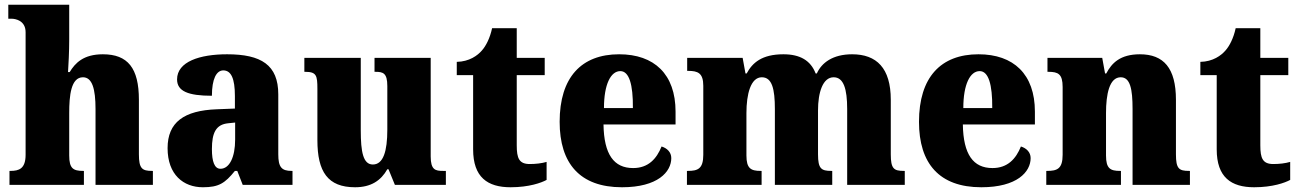

<svg xmlns="http://www.w3.org/2000/svg" viewBox="-20 -780 5480 810"><path d="M20 0H334V-59H331C289 -59 272 -69 272 -124V-303C272 -376 279 -454 330 -454C369 -454 383 -405 383 -320V0H625V-59H622C580 -59 566 -68 566 -129V-359C566 -493 519 -551 414 -551C332 -551 297 -514 274 -476H267C269 -508 272 -561 272 -614V-760H15V-701H29C44 -701 88 -694 88 -644V-127C88 -68 60 -59 24 -59H20Z M836 10C903 10 929 -7 971 -59H981L1004 0H1214V-59H1210C1168 -59 1154 -75 1154 -129V-382C1154 -506 1082 -551 938 -551C823 -551 727 -520 727 -445C727 -395 774 -376 874 -376C874 -447 893 -483 922 -483C955 -483 971 -449 971 -375V-322L895 -319C756 -314 687 -264 687 -155C687 -43 754 10 836 10ZM910 -68C885 -68 874 -98 874 -151C874 -220 891 -255 943 -260L972 -263V-191C972 -117 948 -68 910 -68Z M1478 10C1545 10 1587 -18 1614 -66H1619L1646 0H1861V-59H1849C1817 -59 1797 -63 1797 -120V-536H1560V-477H1564C1596 -477 1614 -472 1614 -417V-233C1614 -142 1597 -86 1553 -86C1512 -86 1502 -139 1502 -230V-536H1264V-477H1267C1315 -477 1319 -462 1319 -405V-189C1319 -55 1363 10 1478 10Z M2134 10C2212 10 2264 -9 2286 -21V-97C2266 -91 2240 -88 2215 -88C2170 -88 2160 -112 2160 -167V-463H2278V-536H2160V-661H2056C2047 -619 2030 -586 2013 -567C1995 -546 1960 -520 1907 -519V-463H1976V-150C1976 -32 2037 10 2134 10Z M2604 10C2755 10 2812 -55 2812 -113C2812 -138 2794 -155 2771 -162C2750 -110 2715 -71 2651 -71C2570 -71 2528 -128 2526 -255H2830V-309C2830 -467 2740 -551 2592 -551C2433 -551 2341 -454 2341 -266C2341 -91 2426 10 2604 10ZM2650 -324H2528C2528 -425 2557 -480 2597 -480C2634 -480 2651 -424 2650 -324Z M2878 0H3193V-59H3189C3148 -59 3129 -69 3129 -124V-303C3129 -383 3147 -454 3194 -454C3237 -454 3249 -405 3249 -320V0H3491V-59H3487C3445 -59 3431 -68 3431 -129V-314C3431 -390 3451 -454 3497 -454C3539 -454 3554 -405 3554 -320V0H3797V-59H3793C3751 -59 3738 -68 3738 -129V-359C3738 -493 3678 -551 3575 -551C3493 -551 3446 -515 3426 -470H3421C3400 -525 3355 -551 3285 -551C3194 -551 3154 -515 3130 -470H3125L3113 -536H2879V-481H2883C2924 -481 2947 -472 2947 -418V-127C2947 -68 2924 -59 2882 -59H2878Z M4120 10C4271 10 4328 -55 4328 -113C4328 -138 4310 -155 4287 -162C4266 -110 4231 -71 4167 -71C4086 -71 4044 -128 4042 -255H4346V-309C4346 -467 4256 -551 4108 -551C3949 -551 3857 -454 3857 -266C3857 -91 3942 10 4120 10ZM4166 -324H4044C4044 -425 4073 -480 4113 -480C4150 -480 4167 -424 4166 -324Z M4394 0H4709V-59H4705C4664 -59 4646 -69 4646 -124V-303C4646 -382 4660 -454 4708 -454C4748 -454 4758 -405 4758 -320V0H5000V-59H4996C4954 -59 4941 -68 4941 -129V-359C4941 -493 4889 -551 4789 -551C4706 -551 4670 -514 4647 -470H4642L4630 -536H4399V-477H4403C4444 -477 4463 -468 4463 -413V-127C4463 -68 4440 -59 4398 -59H4394Z M5271 10C5349 10 5401 -9 5423 -21V-97C5403 -91 5377 -88 5352 -88C5307 -88 5297 -112 5297 -167V-463H5415V-536H5297V-661H5193C5184 -619 5167 -586 5150 -567C5132 -546 5097 -520 5044 -519V-463H5113V-150C5113 -32 5174 10 5271 10Z"/></svg>

Font: Noto Serif Sinhala SemiCondensed Black
Style: Regular
Weight: 900
Width: 4
Designer: Jelle Bosma - Monotype Design Team
Foundry: Monotype Imaging Inc.
Version: Version 2.007